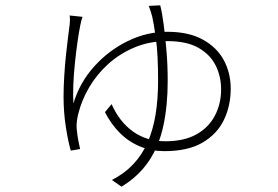

<svg xmlns="http://www.w3.org/2000/svg" viewBox="-20 -622 1040 719"><path d="M289 -559Q287 -554 285 -546Q283 -538 281 -529Q276 -505 270.5 -467Q265 -429 260.5 -385.5Q256 -342 254.5 -302Q253 -262 255 -235Q279 -314 333.5 -374Q388 -434 459 -468.5Q530 -503 606 -503Q687 -503 740 -473.5Q793 -444 818.5 -396Q844 -348 844 -290Q844 -226 818.5 -173Q793 -120 738.5 -88Q684 -56 595 -56Q547 -56 504.5 -73.5Q462 -91 429 -124Q396 -157 373 -202L398 -232Q427 -166 478 -129.5Q529 -93 599 -93Q669 -93 715 -118.5Q761 -144 784.5 -188.5Q808 -233 808 -287Q808 -336 787.5 -377Q767 -418 723 -443Q679 -468 607 -468Q540 -468 484 -444.5Q428 -421 385 -382Q342 -343 314 -295Q286 -247 274 -199Q271 -189 268.5 -173Q266 -157 267 -141Q268 -130 270 -115.5Q272 -101 275 -87.5Q278 -74 280 -64L245 -58Q235 -92 226.5 -147Q218 -202 218 -260Q218 -295 220.5 -336Q223 -377 227 -415.5Q231 -454 235 -484.5Q239 -515 241 -531Q242 -541 242 -548.5Q242 -556 241 -564ZM580 -602Q587 -575 593 -530Q599 -485 603.5 -431Q608 -377 608 -319Q608 -226 591.5 -150Q575 -74 536.5 -17.5Q498 39 435 77L399 52Q446 28 479 -7Q512 -42 532.5 -88.5Q553 -135 562.5 -192.5Q572 -250 572 -320Q572 -419 564 -476.5Q556 -534 550 -560Q547 -571 543.5 -582Q540 -593 537 -600Z"/></svg>

Font: Noto Sans TC ExtraLight
Style: Regular
Weight: 250
Designer: Ryoko NISHIZUKA  (kana, bopomofo & ideographs); Paul D. Hunt (Latin, Greek & Cyrillic); Sandoll Communications , Soo-you
Foundry: Adobe
Version: Version 2.004-H2;hotconv 1.0.118;makeotfexe 2.5.65603